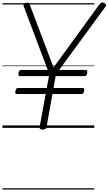

<svg xmlns="http://www.w3.org/2000/svg" viewBox="-20 -1036 880 1556"><path d="M325 14Q298 14 301 -5L350 -274H117Q109 -274 105.5 -279.5Q102 -285 105 -298Q107 -312 112.5 -317.5Q118 -323 126 -323H359L377 -419H142Q134 -419 131 -425Q128 -431 130 -444Q133 -458 138 -463.5Q143 -469 151 -469H367L173 -983Q168 -996 173.5 -1003.5Q179 -1011 192 -1013Q206 -1016 212 -1012Q218 -1008 222 -996L414 -489L783 -997Q794 -1011 802 -1014.5Q810 -1018 822 -1012Q835 -1007 838.5 -999.5Q842 -992 834 -981L459 -469H674Q683 -469 686 -464Q689 -459 687 -445Q685 -431 679.5 -425Q674 -419 665 -419H431L414 -323H649Q658 -323 661 -318Q664 -313 662 -299Q659 -286 654 -280Q649 -274 640 -274H405L357 -5Q353 14 325 14ZM0 490H744V500H0ZM0 -20H744V0H0ZM0 -505H744V-500H0ZM0 -1010H744V-1000H0Z"/></svg>

Font: Playwrite ZA Guides
Style: Regular
Weight: 400
Designer: Veronika Burian, José Scaglione
Foundry: TypeTogether
Version: Version 1.003